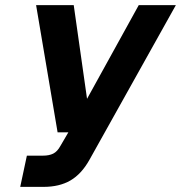

<svg xmlns="http://www.w3.org/2000/svg" viewBox="-20 -730 707 750"><path d="M59 0 85 -122H148Q172 -122 188 -130Q204 -138 216 -160L247 -213H205L121 -710H268L320 -344L522 -710H667L329 -105Q298 -50 255 -25Q212 0 150 0Z"/></svg>

Font: Geist Mono ExtraBold
Style: Italic
Weight: 800
Italic angle: -12°
Monospace: yes
Designer: Basement.studio, Andrés Briganti, Mateo Zaragoza
Foundry: Basement.studio, Vercel, Andrés Briganti, Guido Ferreyra, Mateo Zaragoza
Version: Version 1.500; ttfautohint (v1.8.4.7-5d5b)